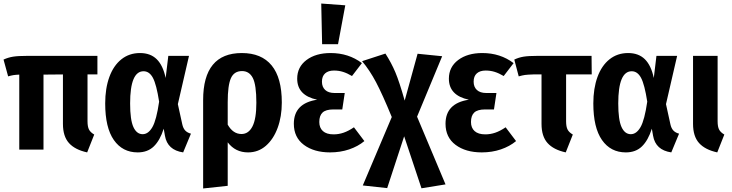

<svg xmlns="http://www.w3.org/2000/svg" viewBox="-20 -846 4143 1086"><path d="M475 -425V-160Q475 -129 483.5 -113Q492 -97 513 -85L473 16Q404 1 370 -37Q336 -75 336 -145V-425L226 -424V0H89V-424Q68 -423 55.5 -421Q43 -419 26 -414L0 -509Q26 -521 54 -525.5Q82 -530 135 -530H531V-425Z M917 -405 932 -530H1049L986 -257L1011 -143Q1016 -120 1028 -107.5Q1040 -95 1060 -90L1016 16Q927 3 913 -78L906 -118Q885 -52 850 -18Q815 16 759 16Q673 16 624 -54Q575 -124 575 -261Q575 -346 598.5 -410.5Q622 -475 666.5 -510.5Q711 -546 772 -546Q831 -546 866.5 -511Q902 -476 917 -405ZM716 -261Q716 -168 734.5 -127.5Q753 -87 787 -87Q819 -87 842 -127Q865 -167 880 -271Q865 -368 845 -405.5Q825 -443 792 -443Q716 -443 716 -261Z M1574 -266Q1574 -187 1550.5 -123Q1527 -59 1484 -21.5Q1441 16 1383 16Q1311 16 1268 -41V205L1129 220V-280Q1129 -546 1348 -546Q1459 -546 1516.5 -476Q1574 -406 1574 -266ZM1430 -265Q1430 -366 1410 -405Q1390 -444 1349 -444Q1304 -444 1286 -403.5Q1268 -363 1268 -268V-141Q1298 -88 1346 -88Q1386 -88 1408 -131Q1430 -174 1430 -265Z M2027 -489 1971 -416Q1944 -432 1920 -439.5Q1896 -447 1869 -447Q1837 -447 1819 -431Q1801 -415 1801 -384Q1801 -354 1819.5 -337Q1838 -320 1872 -320H1930L1916 -227H1866Q1823 -227 1804.5 -209.5Q1786 -192 1786 -156Q1786 -123 1806.5 -104.5Q1827 -86 1867 -86Q1896 -86 1923.5 -95.5Q1951 -105 1982 -126L2041 -48Q2005 -18 1955 -1Q1905 16 1847 16Q1756 16 1699 -26.5Q1642 -69 1642 -146Q1642 -262 1774 -282Q1661 -306 1661 -401Q1661 -467 1713.5 -506.5Q1766 -546 1850 -546Q1952 -546 2027 -489ZM1933 -816 1892 -596H1802L1797 -826Z M2500 197 2364 219 2266 -75 2170 218 2032 203 2196 -184Q2143 -313 2107 -381Q2071 -449 2028 -500L2160 -543Q2194 -490 2216.5 -436.5Q2239 -383 2269 -277L2342 -542L2481 -528L2339 -186Z M2885 -489 2829 -416Q2802 -432 2778 -439.5Q2754 -447 2727 -447Q2695 -447 2677 -431Q2659 -415 2659 -384Q2659 -354 2677.5 -337Q2696 -320 2730 -320H2788L2774 -227H2724Q2681 -227 2662.5 -209.5Q2644 -192 2644 -156Q2644 -123 2664.5 -104.5Q2685 -86 2725 -86Q2754 -86 2781.5 -95.5Q2809 -105 2840 -126L2899 -48Q2863 -18 2813 -1Q2763 16 2705 16Q2614 16 2557 -26.5Q2500 -69 2500 -146Q2500 -262 2632 -282Q2519 -306 2519 -401Q2519 -467 2571.5 -506.5Q2624 -546 2708 -546Q2810 -546 2885 -489Z M3220 -85 3180 16Q3111 1 3077 -37Q3043 -75 3043 -145V-425H2996Q2964 -424 2949.5 -422Q2935 -420 2914 -414L2889 -509Q2914 -521 2941.5 -525.5Q2969 -530 3021 -530H3326L3327 -425H3182V-160Q3182 -129 3190.5 -113Q3199 -97 3220 -85Z M3678 -405 3693 -530H3810L3747 -257L3772 -143Q3777 -120 3789 -107.5Q3801 -95 3821 -90L3777 16Q3688 3 3674 -78L3667 -118Q3646 -52 3611 -18Q3576 16 3520 16Q3434 16 3385 -54Q3336 -124 3336 -261Q3336 -346 3359.5 -410.5Q3383 -475 3427.5 -510.5Q3472 -546 3533 -546Q3592 -546 3627.5 -511Q3663 -476 3678 -405ZM3477 -261Q3477 -168 3495.5 -127.5Q3514 -87 3548 -87Q3580 -87 3603 -127Q3626 -167 3641 -271Q3626 -368 3606 -405.5Q3586 -443 3553 -443Q3477 -443 3477 -261Z M4039 -160Q4039 -129 4047.5 -113Q4056 -97 4077 -85L4037 16Q3968 1 3934 -37Q3900 -75 3900 -145V-530H4039Z"/></svg>

Font: Fira Sans Condensed SemiBold
Style: Regular
Weight: 600
Width: 3
Designer: bBox Type GmbH & Carrois Corporate GbR & Edenspiekermann AG
Foundry: bBox Type GmbH & Carrois Corporate GbR & Edenspiekermann AG
Version: Version 4.301